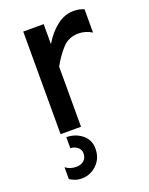

<svg xmlns="http://www.w3.org/2000/svg" viewBox="-137 -571 667 862"><g transform="rotate(-20 196.5 -140.0)"><path d="M80.1 0V-490.2H177.7V0ZM177.7 -287.1V-394.5Q205.1 -441.4 242.7 -470.7Q280.3 -500 323.2 -500Q351.6 -500 373 -490.2V-378.9Q358.4 -387.7 342.8 -392.6Q327.1 -397.5 309.6 -397.5Q262.7 -397.5 232.9 -365.2Q203.1 -333 177.7 -287.1ZM104.5 219.7Q85 219.7 70.3 214.4Q55.7 209 45.9 202.1V145.5Q67.4 162.1 96.7 162.1Q120.1 162.1 133.8 149.4Q147.5 136.7 147.5 116.2Q147.5 96.7 132.3 85.4Q117.2 74.2 99.6 74.2V21.5Q141.6 21.5 173.3 46.4Q205.1 71.3 205.1 114.3Q205.1 148.4 189.5 171.9Q173.8 195.3 150.9 207.5Q127.9 219.7 104.5 219.7Z"/></g></svg>

Font: Sen Medium
Style: Regular
Weight: 500
Designer: Kosal Sen, Philatype
Foundry: Philatype
Version: Version 2.000;gftools[0.9.31]